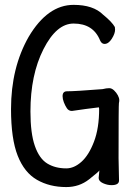

<svg xmlns="http://www.w3.org/2000/svg" viewBox="-20 -739 540 782"><path d="M250 22.9Q182.1 22.9 130.6 -6.6Q79.1 -36.1 52 -105Q24.9 -173.8 24.9 -294.9Q24.9 -462.9 96.7 -588.9Q173.8 -719.2 279.8 -719.2Q359.9 -719.2 399.9 -679.2Q436 -649.9 447.8 -628.9L448.7 -618.2Q448.7 -602.1 435.3 -581.1Q421.9 -560.1 405.8 -560.1Q394 -560.1 387.7 -574.2Q359.9 -643.1 279.8 -643.1Q210 -643.1 157 -538.6Q104 -434.1 104 -285.2Q104 -195.8 122.1 -144.3Q140.1 -92.8 172.6 -73Q205.1 -53.2 250 -53.2Q281.7 -53.2 311.8 -80.1Q341.8 -106.9 362.8 -161.9Q383.8 -216.8 383.8 -295.9L382.8 -301.8Q332 -295.9 272.9 -287.1Q259.8 -287.1 252.4 -298.1Q245.1 -309.1 240 -322.5Q234.9 -335.9 234.9 -347.2Q234.9 -367.2 252.9 -367.2Q286.1 -367.2 397.9 -376Q413.1 -379.9 424.8 -379.9Q435.1 -379.9 444.6 -370.8Q454.1 -361.8 460 -350.8Q465.8 -339.8 465.8 -331.1Q465.8 -324.2 464.4 -319.6Q462.9 -314.9 462.9 -94.2L464.8 -3.9Q464.8 15.1 434.1 15.1Q417 15.1 399.4 7.1Q381.8 -1 381.8 -14.2L384.8 -44.9Q382.8 -40 342.8 -8.5Q302.7 22.9 250 22.9Z"/></svg>

Font: LXGW WenKai Mono Screen
Style: Regular
Weight: 400
Monospace: yes
Designer: LXGW / Fontworks Inc.
Foundry: LXGW / Fontworks Inc.
Version: Version 1.330;April 28,2024